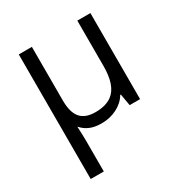

<svg xmlns="http://www.w3.org/2000/svg" viewBox="-180 -666 978 1036"><g transform="rotate(-30 309.0 -148.0)"><path d="M85.4 -536.1H167V-202.1Q167 -127.9 196.5 -93.5Q226.1 -59.1 289.1 -59.1Q353 -59.1 390.6 -86.4Q420.9 -108.4 435.5 -149.9Q450.2 -191.4 450.2 -254.9V-536.1H531.7V0H466.8L454.1 -73.2H450.2Q427.7 -34.7 384 -12.5Q340.3 9.8 288.6 9.8Q246.1 9.8 216.6 -2.4Q187 -14.6 164.1 -40.5Q167 19 167 48.8V240.2H85.4Z"/></g></svg>

Font: Viking Open Sans
Style: Regular
Weight: 400
Foundry: Ascender Corporation
Version: Version 2.001